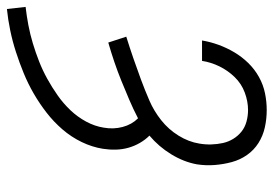

<svg xmlns="http://www.w3.org/2000/svg" viewBox="-178 -430 791 555"><g transform="rotate(90 217.5 -152.5)"><path d="M-34 223 -40 169Q-14 166 12.5 161Q39 156 65.5 148Q92 140 117.5 130Q143 120 167.5 106.5Q192 93 215.5 76.5Q239 60 258.5 39.5Q278 19 291.5 -6Q305 -31 309 -57Q314 -85 307 -111.5Q300 -138 282 -156Q255 -142 228 -130.5Q201 -119 174 -108Q147 -97 119 -87.5Q91 -78 63 -70L46 -122Q78 -132 108.5 -142.5Q139 -153 170 -164.5Q201 -176 231 -189Q261 -202 287.5 -223Q314 -244 332 -273Q350 -302 355 -333Q358 -350 357.5 -367.5Q357 -385 353.5 -401Q350 -417 341.5 -431Q333 -445 320.5 -455Q308 -465 291.5 -469.5Q275 -474 258 -474Q233 -474 207.5 -464.5Q182 -455 163 -435.5Q144 -416 132 -391.5Q120 -367 116 -341H57Q61 -365 69.5 -388.5Q78 -412 91 -434Q104 -456 122 -474.5Q140 -493 162.5 -505.5Q185 -518 209.5 -523Q234 -528 258 -528Q284 -528 308.5 -522.5Q333 -517 353.5 -504Q374 -491 388 -471Q402 -451 408.5 -427Q415 -403 417 -377.5Q419 -352 415 -326Q408 -288 386 -252Q364 -216 332 -189Q344 -177 353 -161.5Q362 -146 367 -128.5Q372 -111 372.5 -92Q373 -73 370 -54Q365 -23 350.5 7Q336 37 314 62.5Q292 88 265.5 108.5Q239 129 210.5 145.5Q182 162 151.5 174.5Q121 187 90 197Q59 207 27.5 213.5Q-4 220 -34 223Z"/></g></svg>

Font: Iosevka QP Light
Style: Italic
Weight: 300
Italic angle: -9°
Designer: Belleve Invis
Foundry: Belleve Invis
Version: Version 20.0.0; ttfautohint (v1.8.4)